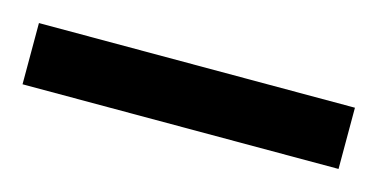

<svg xmlns="http://www.w3.org/2000/svg" viewBox="-29 21 406 206"><g transform="rotate(15 173.5 124.0)"><path d="M349 158H-2V90H349Z"/></g></svg>

Font: Noto Sans Sinhala ExtraCondensed
Style: Bold
Weight: 700
Width: 2
Designer: Jelle Bosma - Monotype Design Team
Foundry: Monotype Imaging Inc.
Version: Version 2.006; ttfautohint (v1.8.4.7-5d5b)